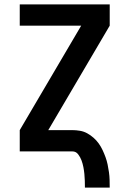

<svg xmlns="http://www.w3.org/2000/svg" viewBox="-20 -690 590 875"><path d="M367 165Q367 149 366.5 133.5Q366 118 364.5 102.5Q363 87 360 71.5Q357 56 351.5 41Q346 26 336 13Q326 0 310 0H70V-97L350 -573H70V-670H480V-573L200 -97H310Q327 -97 344.5 -94Q362 -91 377.5 -82.5Q393 -74 406.5 -62Q420 -50 430 -36Q440 -22 447.5 -6Q455 10 461 26.5Q467 43 470.5 60Q474 77 476.5 94.5Q479 112 479.5 129.5Q480 147 480 165Z"/></svg>

Font: Lode Term
Style: Bold
Weight: 700
Monospace: yes
Designer: Belleve Invis
Foundry: Belleve Invis
Version: Version 29.2.0